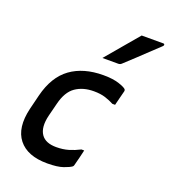

<svg xmlns="http://www.w3.org/2000/svg" viewBox="-149 -926 922 1045"><g transform="rotate(20 312.0 -404.0)"><path d="M370 -545Q426 -545 461.5 -533Q497 -521 504 -512Q507 -507 506 -502Q500 -480 495 -459Q490 -438 484 -415H468Q446 -427 418 -436Q390 -445 351 -445Q288 -445 245 -415Q202 -385 184 -312L165 -237Q147 -164 174 -125Q199 -89 261 -89Q300 -89 332 -98.5Q364 -108 395 -124H411Q406 -102 400 -77.5Q394 -53 388 -31Q387 -26 383 -22Q370 -12 337 -0.5Q304 11 245 11Q130 11 79 -53.5Q28 -118 56 -236L77 -321Q106 -437 180.5 -491Q255 -545 370 -545ZM491 -819H616Q623 -819 623.5 -813.5Q624 -808 618 -803Q587 -774 560 -748.5Q533 -723 505.5 -697Q478 -671 443 -639Q435 -631 424 -631H332Q371 -677 411 -724.5Q451 -772 491 -819Z"/></g></svg>

Font: Recursive Sn Lnr St Med
Style: Italic
Weight: 500
Italic angle: -15°
Version: Version 1.079;hotconv 1.0.112;makeotfexe 2.5.65598; ttfautoh